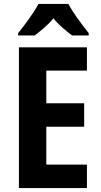

<svg xmlns="http://www.w3.org/2000/svg" viewBox="-20 -954 513 974"><path d="M327 -934H175C155 -894 104 -825 72 -786V-774H156C180 -793 220 -823 251 -861C280 -824 320 -794 346 -774H430V-786C393 -832 350 -890 327 -934ZM421 0V-119H215V-311H407V-430H215V-596H421V-714H76V0Z"/></svg>

Font: Noto Sans Telugu Condensed
Style: Bold
Weight: 700
Width: 3
Designer: Jelle Bosma - Monotype Design Team
Foundry: Monotype Imaging Inc.
Version: Version 2.005